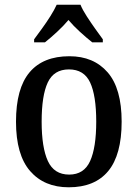

<svg xmlns="http://www.w3.org/2000/svg" viewBox="-20 -786 586 816"><path d="M272 10Q168 10 108 -59Q48 -128 48 -269Q48 -410 105.5 -478.5Q163 -547 275 -547Q378 -547 437.5 -478.5Q497 -410 497 -269Q497 -128 440 -59Q383 10 272 10ZM274 -44Q337 -44 363 -101.5Q389 -159 389 -269Q389 -380 363 -435.5Q337 -491 273 -491Q209 -491 183 -435.5Q157 -380 157 -269Q157 -159 183.5 -101.5Q210 -44 274 -44ZM125 -619Q139 -638 158 -664Q177 -690 194 -717Q211 -744 221 -766H322Q331 -744 348.5 -717Q366 -690 384.5 -664Q403 -638 417 -619V-606H372Q348 -625 320 -650.5Q292 -676 271 -701Q250 -676 222.5 -650.5Q195 -625 171 -606H125Z"/></svg>

Font: Noto Serif Bengali SemiCondensed Medium
Style: Regular
Weight: 500
Width: 4
Designer: Juan Bruce, Universal Thirst, Indian Type Foundry and the Monotype Design Team.
Foundry: Monotype Imaging Inc.
Version: Version 2.003; ttfautohint (v1.8.4.7-5d5b)